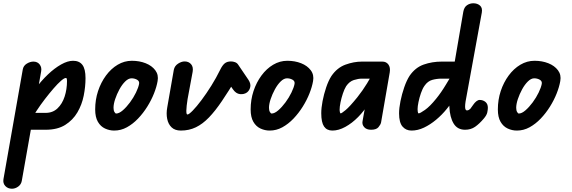

<svg xmlns="http://www.w3.org/2000/svg" viewBox="-88 -792 3489 1172"><path d="M-15 360Q-40 360 -55.5 343.5Q-71 327 -67 302L51 -368Q55 -391 75.5 -403.5Q96 -416 116 -416Q141 -416 154.5 -398Q168 -380 163 -355L45 312Q41 334 23 347Q5 360 -15 360ZM434 -315Q434 -263 423 -208Q412 -153 384.5 -106Q357 -59 310 -29.5Q263 0 191 0H64V-103H191Q234 -103 263 -130.5Q292 -158 306.5 -202.5Q321 -247 321 -298Q321 -303 320 -309.5Q319 -316 314 -316Q304 -316 284 -298.5Q264 -281 238.5 -251.5Q213 -222 186 -187Q159 -152 135.5 -116Q112 -80 96 -50H34Q42 -99 67.5 -151Q93 -203 128.5 -251Q164 -299 204.5 -337.5Q245 -376 285 -398.5Q325 -421 358 -421Q396 -421 415 -396Q434 -371 434 -315Z M609 5Q580 5 553 -7.5Q526 -20 509.5 -48.5Q493 -77 493 -124Q493 -183 510.5 -236Q528 -289 559 -331Q590 -373 630.5 -397Q671 -421 717 -421Q763 -421 801 -406Q839 -391 860 -363Q881 -335 874 -297Q868 -262 852 -221.5Q836 -181 811 -141Q786 -101 754.5 -68Q723 -35 686.5 -15Q650 5 609 5ZM621 -99Q639 -99 661.5 -118.5Q684 -138 705.5 -167Q727 -196 742 -227Q757 -258 761 -280Q764 -297 748.5 -305.5Q733 -314 715 -314Q696 -314 676.5 -295Q657 -276 641 -246.5Q625 -217 615 -187Q605 -157 605 -134Q605 -118 610.5 -108.5Q616 -99 621 -99Z M1016 5Q980 5 959.5 -14.5Q939 -34 932.5 -66.5Q926 -99 933 -137L973 -366Q978 -390 999 -403.5Q1020 -417 1039 -417Q1064 -417 1078.5 -400Q1093 -383 1088 -354L1057 -187Q1050 -142 1049.5 -117.5Q1049 -93 1056 -93Q1065 -93 1088.5 -117Q1112 -141 1142 -181Q1172 -221 1202 -269Q1232 -317 1256 -366Q1269 -393 1283.5 -405Q1298 -417 1322 -417Q1334 -417 1346.5 -412.5Q1359 -408 1366 -397L1355 -314Q1307 -235 1266.5 -175Q1226 -115 1187.5 -75Q1149 -35 1107.5 -15Q1066 5 1016 5ZM1420 -228Q1402 -215 1377 -217.5Q1352 -220 1333 -248L1277 -330L1366 -397L1429 -304Q1444 -281 1439.5 -260.5Q1435 -240 1420 -228Z M1558 5Q1529 5 1502 -7.5Q1475 -20 1458.5 -48.5Q1442 -77 1442 -124Q1442 -183 1459.5 -236Q1477 -289 1508 -331Q1539 -373 1579.5 -397Q1620 -421 1666 -421Q1712 -421 1750 -406Q1788 -391 1809 -363Q1830 -335 1823 -297Q1817 -262 1801 -221.5Q1785 -181 1760 -141Q1735 -101 1703.5 -68Q1672 -35 1635.5 -15Q1599 5 1558 5ZM1570 -99Q1588 -99 1610.5 -118.5Q1633 -138 1654.5 -167Q1676 -196 1691 -227Q1706 -258 1710 -280Q1713 -297 1697.5 -305.5Q1682 -314 1664 -314Q1645 -314 1625.5 -295Q1606 -276 1590 -246.5Q1574 -217 1564 -187Q1554 -157 1554 -134Q1554 -118 1559.5 -108.5Q1565 -99 1570 -99Z M1941 5Q1907 5 1890 -20Q1873 -45 1873 -101Q1873 -133 1881 -175Q1889 -217 1903 -258.5Q1917 -300 1935 -328Q1970 -379 2021 -397.5Q2072 -416 2121 -416H2224V-312H2121Q2099 -312 2072 -303.5Q2045 -295 2025 -266Q2014 -248 2005 -221Q1996 -194 1990.5 -167Q1985 -140 1985 -121Q1985 -117 1986.5 -108.5Q1988 -100 1992 -100Q1997 -100 2021.5 -120Q2046 -140 2093 -198Q2127 -241 2152.5 -283Q2178 -325 2201 -366H2282Q2266 -331 2245.5 -296.5Q2225 -262 2203.5 -228Q2182 -194 2161 -159Q2135 -115 2098 -77.5Q2061 -40 2020 -17.5Q1979 5 1941 5ZM2177 0Q2149 0 2135 -16Q2121 -32 2125 -52L2169 -299V-416H2246Q2270 -416 2283 -398Q2296 -380 2291 -350L2238 -44Q2235 -31 2222 -15.5Q2209 0 2177 0Z M2751 0Q2704 0 2681 -38Q2658 -76 2655 -140Q2652 -204 2665 -283L2740 -720Q2745 -748 2762.5 -760Q2780 -772 2801 -772Q2826 -772 2842 -758Q2858 -744 2853 -715L2754 -173Q2751 -154 2751 -141.5Q2751 -129 2754 -123.5Q2757 -118 2762 -118Q2769 -118 2774.5 -121.5Q2780 -125 2783 -128L2801 -153Q2809 -165 2819.5 -173.5Q2830 -182 2840 -182Q2860 -182 2875 -170Q2890 -158 2890 -134Q2890 -123 2886.5 -106Q2883 -89 2865 -68Q2838 -36 2812 -18Q2786 0 2751 0ZM2424 5Q2390 5 2369 -19.5Q2348 -44 2348 -100Q2348 -132 2356.5 -174.5Q2365 -217 2379.5 -259Q2394 -301 2412 -329Q2447 -380 2498.5 -398Q2550 -416 2608 -416H2746L2722 -312H2607Q2579 -312 2551 -304.5Q2523 -297 2503 -268Q2491 -251 2481.5 -223.5Q2472 -196 2466.5 -169Q2461 -142 2461 -126Q2461 -122 2462 -111Q2463 -100 2468 -100Q2476 -100 2506 -121Q2536 -142 2574 -189Q2605 -227 2634 -275.5Q2663 -324 2688 -365H2782Q2770 -325 2744.5 -280Q2719 -235 2690.5 -195Q2662 -155 2639 -127Q2610 -91 2574 -61Q2538 -31 2500 -13Q2462 5 2424 5Z M3067 5Q3038 5 3011 -7.5Q2984 -20 2967.5 -48.5Q2951 -77 2951 -124Q2951 -183 2968.5 -236Q2986 -289 3017 -331Q3048 -373 3088.5 -397Q3129 -421 3175 -421Q3221 -421 3259 -406Q3297 -391 3318 -363Q3339 -335 3332 -297Q3326 -262 3310 -221.5Q3294 -181 3269 -141Q3244 -101 3212.5 -68Q3181 -35 3144.5 -15Q3108 5 3067 5ZM3079 -99Q3097 -99 3119.5 -118.5Q3142 -138 3163.5 -167Q3185 -196 3200 -227Q3215 -258 3219 -280Q3222 -297 3206.5 -305.5Q3191 -314 3173 -314Q3154 -314 3134.5 -295Q3115 -276 3099 -246.5Q3083 -217 3073 -187Q3063 -157 3063 -134Q3063 -118 3068.5 -108.5Q3074 -99 3079 -99Z"/></svg>

Font: Edu QLD Beginner
Style: Bold
Weight: 700
Designer: Tina and Corey Anderson
Foundry: Google for Education
Version: Version 1.003